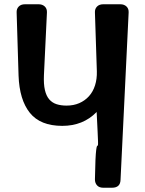

<svg xmlns="http://www.w3.org/2000/svg" viewBox="-20 -880 681 900"><path d="M545 -37Q544 0 505 0H464Q445 0 435 -11Q425 -22 425 -39Q426 -98 427.5 -130.5Q429 -163 431 -177.5Q433 -192 434.5 -194.5Q436 -197 437 -197Q438 -197 439 -199.5Q440 -202 439.5 -217Q439 -232 437.5 -264Q436 -296 433 -356Q433 -355 432 -354Q369 -290 272 -290Q169 -290 120 -351Q71 -412 67 -526L58 -821Q57 -838 67.5 -849Q78 -860 97 -860H161Q179 -860 190 -849.5Q201 -839 200 -821L186 -529Q184 -486 190.5 -458Q197 -430 211 -414Q225 -398 245.5 -391.5Q266 -385 292 -385Q325 -385 351.5 -396.5Q378 -408 397 -429Q416 -450 425.5 -480Q435 -510 434 -546L425 -821Q424 -838 434.5 -849Q445 -860 464 -860H544Q562 -860 573 -849.5Q584 -839 583 -821Z"/></svg>

Font: OpenDyslexic3
Style: Bold
Weight: 700
Designer: Abelardo Gonzalez
Version: Version 1.000;PS 001.001;hotconv 1.0.56